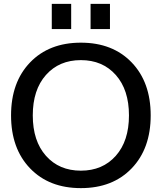

<svg xmlns="http://www.w3.org/2000/svg" viewBox="-20 -960 834 990"><path d="M447 -810V-940H547V-810ZM247 -810V-940H347V-810ZM135 -638Q233 -740 397 -740Q561 -740 659 -638Q757 -536 757 -365Q757 -194 659 -92Q561 10 397 10Q233 10 135 -92Q37 -194 37 -365Q37 -536 135 -638ZM217 -156.5Q285 -80 397 -80Q509 -80 577 -156.5Q645 -233 645 -365Q645 -497 577 -573.5Q509 -650 397 -650Q285 -650 217 -573.5Q149 -497 149 -365Q149 -233 217 -156.5Z"/></svg>

Font: Mplus 1p Medium
Style: Regular
Weight: 500
Version: Version 1.061